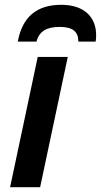

<svg xmlns="http://www.w3.org/2000/svg" viewBox="-20 -779 420 799"><path d="M54 -606H132C143 -649 174 -667 229 -667C283 -667 306 -647 306 -606H378C380 -615 380 -623 380 -634C380 -703 335 -759 235 -759C132 -759 73 -708 54 -606ZM22 0H147L262 -542H137Z"/></svg>

Font: Noto Sans SemiBold
Style: Italic
Weight: 600
Italic angle: -12°
Designer: Monotype Design Team
Foundry: Monotype Imaging Inc.
Version: Version 2.013